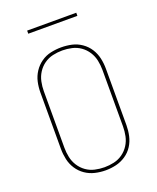

<svg xmlns="http://www.w3.org/2000/svg" viewBox="-164 -997 903 1102"><g transform="rotate(-20 288.0 -446.0)"><path d="M288 8Q321 8 352.5 0.5Q384 -7 411.5 -25.5Q439 -44 456.5 -71.5Q474 -99 481 -131Q488 -163 488 -195V-540Q488 -573 481 -604.5Q474 -636 456.5 -663.5Q439 -691 411.5 -710Q384 -729 352.5 -736Q321 -743 288 -743Q256 -743 224 -736Q192 -729 165 -710Q138 -691 120 -663.5Q102 -636 95 -604.5Q88 -573 88 -540V-195Q88 -163 95 -131Q102 -99 120 -71.5Q138 -44 165 -25.5Q192 -7 224 0.5Q256 8 288 8ZM288 -11Q259 -11 230 -17.5Q201 -24 177 -41Q153 -58 137 -83Q121 -108 115 -137Q109 -166 109 -195V-540Q109 -569 115 -598Q121 -627 137 -652Q153 -677 177 -694Q201 -711 230 -717.5Q259 -724 288 -724Q317 -724 346 -717.5Q375 -711 399 -694Q423 -677 439 -652Q455 -627 461 -598Q467 -569 467 -540V-195Q467 -166 461 -137Q455 -108 439 -83Q423 -58 399 -41Q375 -24 346 -17.5Q317 -11 288 -11ZM138 -881H438V-900H138Z"/></g></svg>

Font: Iosevka Sparkle Thin
Style: Regular
Weight: 100
Designer: Belleve Invis
Foundry: Belleve Invis
Version: Version 4.5.0; ttfautohint (v1.8.3)